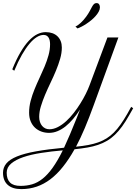

<svg xmlns="http://www.w3.org/2000/svg" viewBox="-20 -999 904 1275"><path d="M601.1 -297.4Q571.8 -216.8 543.5 -149.4Q515.1 -82 484.9 -24.9Q529.8 -29.3 566.2 -36.1Q602.5 -43 632.6 -53.7Q662.6 -64.5 688 -80.3Q713.4 -96.2 736.3 -119.1Q759.3 -142.1 781 -172.9Q802.7 -203.6 826.2 -244.6L851.1 -289.6L864.3 -280.3L838.9 -235.4Q814.5 -191.9 791 -159.7Q767.6 -127.4 742.9 -103.8Q718.3 -80.1 690.7 -64Q663.1 -47.9 630.9 -36.9Q598.6 -25.9 560.3 -19.3Q522 -12.7 475.1 -7.8Q437.5 59.1 397.9 108.6Q358.4 158.2 314.9 191.2Q271.5 224.1 223.4 240.5Q175.3 256.8 121.6 256.8Q63 256.8 31.5 228.8Q0 200.7 0 148.4Q0 113.3 22.2 86.4Q44.4 59.6 93 39.8Q141.6 20 218.8 6.1Q295.9 -7.8 405.3 -18.1Q424.3 -58.6 444.8 -106.9Q465.3 -155.3 488.8 -213.9L511.7 -272Q489.3 -237.8 465.3 -209.2Q441.4 -180.7 415.8 -160.2Q390.1 -139.6 362.5 -128.2Q335 -116.7 305.7 -116.7Q278.3 -116.7 254.4 -125.5Q230.5 -134.3 212.4 -151.1Q194.3 -168 183.8 -193.1Q173.3 -218.3 173.3 -251.5Q173.3 -290.5 183.6 -329.3Q193.8 -368.2 209.5 -406.5Q225.1 -444.8 242.9 -482.7Q260.7 -520.5 276.4 -557.9Q292 -595.2 302.2 -632.1Q312.5 -668.9 312.5 -705.1Q312.5 -717.3 310.3 -728.8Q308.1 -740.2 303.2 -748.5Q298.3 -756.8 290 -762Q281.7 -767.1 269.5 -767.1Q248 -767.1 224.4 -752.7Q200.7 -738.3 175.8 -708.7Q150.9 -679.2 125.2 -634.5Q99.6 -589.8 74.7 -529.3L61.5 -538.6Q88.4 -605 116 -651.9Q143.6 -698.7 171.6 -728.5Q199.7 -758.3 227.8 -772Q255.9 -785.6 283.7 -785.6Q308.1 -785.6 327.9 -778.6Q347.7 -771.5 361.6 -758.1Q375.5 -744.6 383.1 -725.8Q390.6 -707 390.6 -683.6Q390.6 -647.5 379.4 -608.6Q368.2 -569.8 351.6 -529.8Q335 -489.7 315.4 -449.2Q295.9 -408.7 279.3 -369.4Q262.7 -330.1 251.5 -293Q240.2 -255.9 240.2 -222.7Q240.2 -204.1 245.4 -189Q250.5 -173.8 259.5 -163.1Q268.6 -152.3 280.8 -146.5Q293 -140.6 307.6 -140.6Q335.9 -140.6 364.3 -155.3Q392.6 -169.9 419.2 -194.1Q445.8 -218.3 469.7 -249Q493.7 -279.8 513.9 -312.3Q534.2 -344.7 549.6 -375.7Q564.9 -406.7 574.2 -431.6L693.4 -750H766.1ZM116.2 235.4Q157.2 235.4 193.4 224.9Q229.5 214.4 263.2 187.5Q296.9 160.6 329.6 115Q362.3 69.3 397 -0.5Q321.8 5.9 254.2 16.4Q186.5 26.9 135.5 44.2Q84.5 61.5 54.4 86.9Q24.4 112.3 24.4 147.9Q24.4 190.9 46.6 213.1Q68.8 235.4 116.2 235.4ZM481 -822.3Q496.6 -829.6 515.6 -846.9Q534.7 -864.3 551.8 -887.7Q566.4 -907.7 575.2 -924.3Q584 -940.9 590.6 -953.1Q597.2 -965.3 603.8 -971.9Q610.4 -978.5 620.6 -978.5Q632.8 -978.5 638.2 -970.2Q643.6 -961.9 643.6 -950.7Q643.6 -936.5 635.5 -921.6Q627.4 -906.7 614.7 -892.3Q602.1 -877.9 585.9 -864.7Q569.8 -851.6 553.2 -840.6Q536.6 -829.6 521.2 -821.8Q505.9 -814 495.1 -810.1Z"/></svg>

Font: Petit Formal Script
Style: Regular
Weight: 400
Version: Version 1.001; ttfautohint (v0.8) -G 200 -r 50